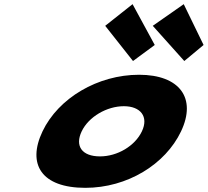

<svg xmlns="http://www.w3.org/2000/svg" viewBox="-20 -887 998 922"><path d="M184.1 -256C109 -98 179.3 15 389.7 15C591.5 15 774.2 -98 849.3 -256C925.4 -416 842.6 -528 647.8 -528C449.4 -528 260.2 -416 184.1 -256ZM372.1 -256C405.9 -327 493.8 -377 574.8 -377C654.7 -377 695.1 -327 661.3 -256C628 -186 543.8 -136 460.3 -136C373.1 -136 338.8 -186 372.1 -256ZM723.1 -671 618.7 -594 485.2 -763 616.6 -867ZM957.6 -671 865 -594 713.6 -763 862.3 -867Z"/></svg>

Font: Hussar
Style: BdSuprExtOblFive
Weight: 700
Foundry: Cannot Into Space Fonts
Version: Version 2.00